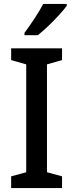

<svg xmlns="http://www.w3.org/2000/svg" viewBox="-20 -961 375 981"><path d="M297 0H37V-60L114 -81V-632L37 -654V-714H297V-654L220 -632V-81L297 -60ZM321 -931Q307 -912 281 -883.5Q255 -855 225.5 -827Q196 -799 173 -781H105V-793Q129 -825 156 -866Q183 -907 201 -941H321Z"/></svg>

Font: Noto Sans Lao UI SemCond Med
Style: Regular
Weight: 500
Width: 4
Designer: Monotype Design Team
Foundry: Monotype Imaging Inc.
Version: Version 2.000; ttfautohint (v1.8.4.7-5d5b)